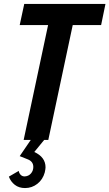

<svg xmlns="http://www.w3.org/2000/svg" viewBox="-20 -710 555 974"><path d="M515 -690 493 -583H349L225 0H204L154 61Q211 87 211 139Q211 147 207 165Q197 201 169.5 222.5Q142 244 107 244Q76 244 55 227.5Q34 211 25 186L75 157Q77 169 85 177Q93 185 105 185Q125 184 137 170Q149 156 149 137Q149 109 120 98L80 82L136 0H100L224 -583H80L103 -690Z"/></svg>

Font: Decalotype SemiBold Italic
Style: Regular
Weight: 600
Italic angle: -12°
Designer: Alfredo Marco Pradil
Foundry: Alfredo Marco Pradil
Version: Version 1.0